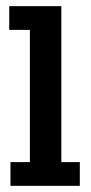

<svg xmlns="http://www.w3.org/2000/svg" viewBox="-20 -603 296 623"><path d="M14 0V-77H77V-506H10V-583H179V-77H239V0Z"/></svg>

Font: Rokkitt SemiBold
Style: Regular
Weight: 600
Designer: Vernon Adams
Foundry: Vernon Adams
Version: Version 3.103